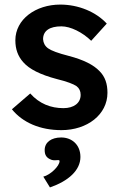

<svg xmlns="http://www.w3.org/2000/svg" viewBox="-20 -558 525 838"><path d="M248 10C361 10 449 -58 449 -153C449 -192 439 -223 414 -248C388 -275 345 -297 280 -314C233 -326 204 -337 190 -347C176 -357 169 -371 168 -387C168 -424 197 -443 248 -443C288 -443 340 -417 378 -380L446 -455C399 -506 323 -538 243 -538C136 -538 47 -474 47 -382C47 -344 58 -313 81 -287C108 -256 156 -232 228 -213C273 -202 301 -191 314 -182C326 -173 332 -160 332 -144C332 -108 302 -86 257 -86C202 -86 152 -105 112 -150L32 -81C79 -23 155 10 248 10ZM169 213 198 260C279 232 331 185 331 127C331 74 294 42 247 42C204 42 175 63 175 97C175 119 183 132 206 140C224 145 240 136 240 145C240 167 199 206 169 213Z"/></svg>

Font: Easer Grotesk Medium
Style: Regular
Weight: 500
Designer: Boardeaser, Bonnie Shaver-Troup, Thomas Jockin
Foundry: Lexend
Version: Version 1.001;Glyphs 3.1.2 (3151)